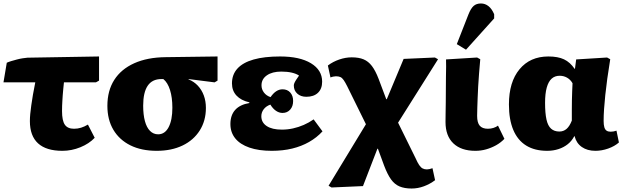

<svg xmlns="http://www.w3.org/2000/svg" viewBox="-23 -854 3602 1105"><path d="M336 14Q243 14 196 -29Q149 -72 149 -157Q149 -175 151 -197.5Q153 -220 157 -247.5Q161 -275 166.5 -308.5Q172 -342 180 -380H-3L16 -493Q27 -498 42 -502.5Q57 -507 74 -511.5Q91 -516 107 -518.5Q123 -521 135 -522L547 -529V-390L529 -380H345Q343 -359 341 -340.5Q339 -322 338 -306Q337 -290 336 -275Q335 -260 334.5 -245Q334 -230 334 -215Q334 -160 350 -136.5Q366 -113 403 -113Q424 -113 443.5 -119Q463 -125 483 -137L522 -61Q490 -27 439.5 -6.5Q389 14 336 14Z M879 14Q791 14 727.5 -17.5Q664 -49 629.5 -107Q595 -165 595 -245Q595 -332 634.5 -394Q674 -456 749.5 -490Q825 -524 931 -525L1229 -529V-390L1212 -380L1062 -399V-397Q1093 -385 1115.5 -361Q1138 -337 1150 -304.5Q1162 -272 1162 -233Q1162 -159 1126.5 -103Q1091 -47 1027.5 -16.5Q964 14 879 14ZM887 -81Q926 -81 947.5 -122Q969 -163 969 -234Q969 -293 955.5 -336Q942 -379 917 -399H906Q853 -399 827 -360.5Q801 -322 801 -246Q801 -194 811 -157Q821 -120 840.5 -100.5Q860 -81 887 -81Z M1541 14Q1466 14 1412.5 -4.5Q1359 -23 1331 -57.5Q1303 -92 1303 -140Q1303 -191 1330.5 -221.5Q1358 -252 1412 -261V-265Q1364 -276 1338 -304Q1312 -332 1312 -374Q1312 -425 1343.5 -459.5Q1375 -494 1436.5 -511.5Q1498 -529 1589 -529Q1702 -529 1766.5 -490Q1831 -451 1831 -384Q1831 -343 1807 -320Q1783 -297 1740 -297Q1708 -297 1688 -315Q1668 -333 1668 -362Q1668 -368 1671 -375.5Q1674 -383 1681 -394Q1688 -405 1698 -419Q1682 -430 1656 -436Q1630 -442 1596 -442Q1544 -442 1513 -420.5Q1482 -399 1482 -363Q1482 -340 1496 -321.5Q1510 -303 1534 -295Q1550 -318 1567 -329Q1584 -340 1603 -340Q1631 -340 1647.5 -321.5Q1664 -303 1664 -273Q1664 -242 1647 -223Q1630 -204 1603 -204Q1583 -204 1565 -216.5Q1547 -229 1533 -252Q1508 -243 1494.5 -225Q1481 -207 1481 -185Q1481 -149 1512 -128.5Q1543 -108 1599 -108Q1632 -108 1663.5 -115Q1695 -122 1725 -135Q1755 -148 1782 -167L1833 -98Q1800 -62 1756 -37Q1712 -12 1658.5 1Q1605 14 1541 14Z M2346 231Q2305 231 2276.5 219Q2248 207 2227.5 178.5Q2207 150 2188 100L2152 2H2149L2066 217L1885 225L1868 215L2083 -139L1975 -358Q1964 -380 1955 -393Q1946 -406 1936 -410.5Q1926 -415 1910 -415Q1904 -415 1894.5 -413Q1885 -411 1879 -408L1864 -477Q1893 -499 1929.5 -511.5Q1966 -524 2001 -524Q2042 -524 2069.5 -512.5Q2097 -501 2117.5 -474Q2138 -447 2156 -400L2200 -283H2203L2300 -515L2480 -523L2498 -513L2268 -148L2369 57Q2380 82 2389.5 96Q2399 110 2409.5 115.5Q2420 121 2434 121Q2440 121 2449.5 119Q2459 117 2466 114L2481 183Q2452 205 2417 218Q2382 231 2346 231Z M2713 14Q2631 14 2586 -29Q2541 -72 2541 -152Q2541 -170 2541.5 -199Q2542 -228 2542.5 -264Q2543 -300 2543 -337.5Q2543 -375 2543.5 -409.5Q2544 -444 2544.5 -471Q2545 -498 2544 -512L2723 -523L2741 -513Q2737 -469 2734 -430Q2731 -391 2729 -356.5Q2727 -322 2726 -291.5Q2725 -261 2724 -235Q2723 -209 2723 -187Q2723 -148 2738 -130.5Q2753 -113 2785 -113Q2802 -113 2817.5 -118Q2833 -123 2843 -131L2880 -55Q2859 -33 2832 -18Q2805 -3 2775 5.5Q2745 14 2713 14ZM2659 -568 2606 -600 2673 -771Q2687 -806 2703 -820Q2719 -834 2745 -834Q2769 -834 2788.5 -818.5Q2808 -803 2821 -772V-748Z M3126 14Q3054 14 3005 -16.5Q2956 -47 2931 -106.5Q2906 -166 2906 -253Q2906 -382 2967 -455.5Q3028 -529 3133 -529Q3188 -529 3223 -512.5Q3258 -496 3284 -458H3286L3293 -512L3471 -523L3489 -513Q3479 -452 3472 -401Q3465 -350 3460.5 -306.5Q3456 -263 3453.5 -226.5Q3451 -190 3451 -158Q3451 -136 3455 -122Q3459 -108 3468 -102Q3477 -96 3491 -96Q3500 -96 3508 -97.5Q3516 -99 3525 -102L3539 -34Q3514 -12 3477 1Q3440 14 3404 14Q3357 14 3325.5 -8Q3294 -30 3284 -70H3282Q3268 -43 3245 -24.5Q3222 -6 3191.5 4Q3161 14 3126 14ZM3196 -97Q3220 -97 3237.5 -112Q3255 -127 3268 -160Q3268 -193 3268 -222Q3268 -251 3268.5 -277.5Q3269 -304 3270 -328.5Q3271 -353 3272 -375Q3260 -396 3240.5 -407Q3221 -418 3198 -418Q3170 -418 3151.5 -401Q3133 -384 3123.5 -349.5Q3114 -315 3114 -262Q3114 -203 3122 -166.5Q3130 -130 3148.5 -113.5Q3167 -97 3196 -97Z"/></svg>

Font: Literata ExtraBold
Style: Regular
Weight: 800
Designer: Latin by Veronika Burian and Jose Scaglione. Greek by Irene Vlachou. Cyrillic by Vera Evstafieva.
Foundry: TypeTogether
Version: Version 3.103;gftools[0.9.29]